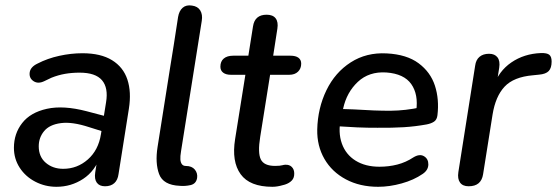

<svg xmlns="http://www.w3.org/2000/svg" viewBox="-20 -698 2109 727"><path d="M32.7 -138.4Q32.7 -192 64 -232.1Q95.3 -272.3 157.5 -286Q219.7 -299.8 307.7 -276.9L388.1 -255.7L379.3 -197.1L317.5 -216.5Q253.3 -237.6 210.3 -231.8Q167.3 -226.1 147 -201.5Q126.7 -177 126.7 -144.1Q126.7 -104.2 153.5 -81.5Q180.2 -58.8 219.3 -58.8Q272.5 -58.8 312.6 -94.2Q352.7 -129.5 362.2 -189.7L381.6 -310.6Q390.7 -365.5 366.2 -394.2Q341.7 -422.9 281.5 -422.9Q252.3 -422.9 226.3 -418.4Q200.3 -413.8 174.9 -403.7Q164.4 -398.8 147.9 -390.8Q124.3 -379.3 107 -390.7Q89.7 -402.1 92.4 -423.4Q95.1 -444.6 122.3 -457.4Q160 -476.9 204.4 -486.6Q248.8 -496.4 292.3 -496.4Q361.6 -496.4 404.2 -470.1Q446.8 -443.9 462.4 -396.7Q478 -349.5 468 -286.3L428.9 -39.4Q426 -16.3 412.8 -4.5Q399.6 7.3 377.7 7.3Q356.4 7.3 346.6 -6.3Q336.7 -19.9 340.6 -45.3L352.5 -121L360.6 -108.5Q340.3 -50.4 294.8 -20.6Q249.2 9.3 193.7 9.3Q150.9 9.3 113.6 -10Q76.4 -29.3 54.5 -63.1Q32.7 -97 32.7 -138.4Z M660.5 5.6Q597.9 2.9 582.4 -38.9Q567 -80.7 576.6 -141.4Q600.7 -290.9 623.8 -440Q636.2 -514.4 654.3 -633.7Q658.2 -656.9 671.6 -668.6Q685 -680.4 706.9 -676.9Q728.8 -674 738.3 -658.4Q747.8 -642.7 744 -619.2Q705.1 -373 665.6 -126.1Q662.1 -105.2 663 -93.9Q663.9 -82.6 668.9 -76.1Q673.9 -69.6 683.6 -69.6Q706.5 -69.6 717.8 -55.8Q729 -42 726.3 -23.9Q722.5 -2 701.7 2.8Q680.9 7.5 660.5 5.6Z M870.2 -171.2 909.1 -414.8H854.6Q835.5 -414.8 825 -422.9Q814.5 -430.9 814.5 -445.5Q814.5 -465.5 827.2 -476.3Q840 -487.1 862.9 -487.1H920.4L938 -598.1Q944.7 -642.3 989.5 -642.3Q1013.3 -642.3 1023.8 -628.5Q1034.2 -614.8 1030.3 -589.7L1014.4 -487.1H1079.7Q1099.5 -487.1 1110 -479.4Q1120.5 -471.6 1120.5 -457.1Q1120.5 -438.3 1108.4 -426.6Q1096.2 -414.8 1075.2 -414.8H1002.7L965.2 -179.5Q955.5 -119.2 967.5 -94.5Q979.6 -69.8 1021.5 -69.8Q1040.9 -69.8 1050.4 -72.6Q1055.3 -74.2 1060.2 -74.2Q1075.7 -75 1084.7 -66Q1093.7 -57.1 1094.1 -42.5Q1094.8 -25.1 1085.3 -14.9Q1075.8 -4.6 1059 0.9Q1054.2 2.5 1051.4 2.9Q1029.7 9.3 1011.6 9.3Q925.5 9.3 891.1 -38.5Q856.6 -86.3 870.2 -171.2Z M1181.2 -207.5Q1183.1 -288.4 1215.9 -356.1Q1248.7 -423.8 1308.1 -461.9Q1367.4 -500 1444.4 -495.8Q1520 -491.9 1565 -458.5Q1610 -425.1 1626.8 -373.7Q1643.5 -322.2 1636.4 -261.9Q1634.4 -244.7 1623.5 -237.4Q1612.5 -230.1 1595.1 -226.8Q1552 -219 1508.7 -216.3Q1465.4 -213.7 1409.4 -214.2Q1372.4 -214 1332.1 -215.7Q1291.9 -217.5 1246.8 -220.6L1259.1 -285.8Q1286.6 -284.5 1318.8 -283.8Q1403 -278.3 1459.4 -278.7Q1515.8 -279.2 1573.7 -291.8L1556 -277.9Q1564.8 -340.3 1537.3 -379.5Q1509.8 -418.7 1442.8 -423.6Q1377.3 -427.8 1334.9 -388Q1292.5 -348.1 1279.3 -286.9L1270.7 -249.5Q1259.5 -196.5 1274.4 -154.6Q1289.3 -112.7 1326.4 -89.7Q1363.4 -66.7 1416.8 -66.7Q1452.3 -66.7 1484.6 -75Q1516.9 -83.3 1545.3 -102.1Q1568.7 -116.4 1585.4 -106.5Q1602.2 -96.5 1601.9 -75.1Q1601.6 -53.7 1580.4 -39.4Q1546.8 -16.2 1500.9 -3.5Q1455 9.3 1411.9 9.3Q1342.5 9.3 1289.7 -18.9Q1236.9 -47 1208.4 -96.3Q1180 -145.7 1181.2 -207.5Z M1715.6 -46.6 1779.1 -449Q1782 -471.5 1795.7 -482.9Q1809.4 -494.4 1831.9 -494.4Q1853.4 -494.4 1863.8 -480.7Q1874.1 -467 1870.2 -441.2L1859 -370.6H1848.6Q1868 -428.6 1916.2 -461.6Q1964.4 -494.6 2028.1 -497.1Q2051.3 -497.8 2060 -490.5Q2068.7 -483.2 2068.7 -465.1Q2068.7 -440.7 2057.8 -429.1Q2046.8 -417.5 2020.9 -415.3L1998.3 -413Q1925 -406.7 1890.6 -369.9Q1856.1 -333.1 1845 -263.7L1809.2 -38.2Q1805.7 -15.7 1792.2 -4.2Q1778.7 7.3 1754.5 7.3Q1732 7.3 1721.9 -6.8Q1711.7 -20.8 1715.6 -46.6Z"/></svg>

Font: SN Pro Thin
Style: Italic
Weight: 200
Italic angle: -9°
Designer: Tobias Whetton
Foundry: Supernotes
Version: Version 1.003;Glyphs 3.3 (3324)